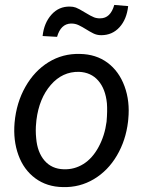

<svg xmlns="http://www.w3.org/2000/svg" viewBox="-20 -760 598 790"><path d="M507.3 -734.9Q501.5 -680.7 471.7 -647.9Q441.9 -615.2 396.5 -615.2Q378.4 -615.2 363.5 -622.8Q348.6 -630.4 334 -639.6Q319.3 -648.9 304.2 -656.2Q289.1 -663.6 271.5 -663.1Q230 -661.6 214.8 -608.4L155.3 -611.8Q161.1 -665.5 191.7 -699.7Q222.2 -733.9 267.6 -732.9Q280.8 -732.9 292.2 -728.8Q303.7 -724.6 329.6 -708.7Q355.5 -692.9 367.4 -688.5Q379.4 -684.1 392.6 -684.6Q434.6 -684.6 450.2 -739.7ZM308.6 -538.1Q375 -537.1 422.4 -502Q469.7 -466.8 492.4 -405Q515.1 -343.3 507.8 -270L506.8 -259.3Q497.6 -182.1 460.9 -119.9Q424.3 -57.6 366.2 -22.9Q308.1 11.7 238.8 9.8Q172.9 8.8 125.2 -26.4Q77.6 -61.5 55.7 -122.1Q33.7 -182.6 40 -255.4Q47.4 -337.4 84.5 -402.8Q121.6 -468.3 179.9 -504.2Q238.3 -540 308.6 -538.1ZM128.9 -254.9Q125.5 -224.1 128.9 -190.9Q133.8 -133.3 163.3 -99.1Q192.9 -64.9 242.2 -63.5Q286.1 -62 323.2 -85.2Q360.4 -108.4 385.7 -155.3Q411.1 -202.1 418.5 -259.3Q422.4 -304.2 419.9 -335Q414.1 -394 384.3 -428.2Q354.5 -462.4 305.2 -464.4Q236.8 -465.8 189 -410.6Q141.1 -355.5 129.9 -266.1Z"/></svg>

Font: TypoPRO Roboto
Style: Italic
Weight: 400
Italic angle: -12°
Designer: Google
Version: Version 2.136; 2016